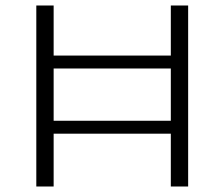

<svg xmlns="http://www.w3.org/2000/svg" viewBox="-20 -678 816 698"><path d="M664 -658V0H601V-192H175V0H112V-658H175V-476H601V-658ZM601 -239V-429H175V-239Z"/></svg>

Font: Ysabeau Infant Semilight
Style: Regular
Weight: 300
Designer: Christian Thalmann (Catharsis Fonts)
Version: Version 0.003